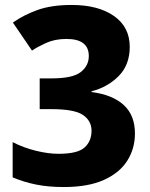

<svg xmlns="http://www.w3.org/2000/svg" viewBox="-20 -744 603 774"><path d="M237 10Q175 10 125.5 0Q76 -10 31 -29V-171Q76 -148 125.5 -136Q175 -124 216 -124Q293 -124 321 -149.5Q349 -175 349 -217Q349 -257 314.5 -280.5Q280 -304 188 -304H140V-428H188Q273 -428 305.5 -453.5Q338 -479 338 -518Q338 -587 248 -587Q201 -587 165 -570.5Q129 -554 109 -540L32 -653Q74 -683 130.5 -703.5Q187 -724 269 -724Q376 -724 439.5 -679.5Q503 -635 503 -555Q503 -482 458 -437Q413 -392 349 -376V-373Q434 -362 479 -320.5Q524 -279 524 -206Q524 -145 493 -96Q462 -47 398.5 -18.5Q335 10 237 10Z"/></svg>

Font: Noto Sans Bengali ExtraBold
Style: Regular
Weight: 800
Designer: Jelle Bosma - Monotype Design Team
Foundry: Monotype Imaging Inc.
Version: Version 2.003; ttfautohint (v1.8.4.7-5d5b)